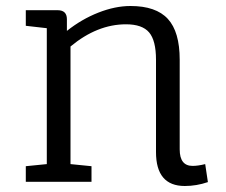

<svg xmlns="http://www.w3.org/2000/svg" viewBox="-20 -606 753 640"><path d="M596 14Q500 14 500 -99V-407Q500 -471 477 -498Q454 -525 400 -525Q304 -525 215 -451V-59L285 -52V0H66V-52L136 -59V-512L66 -520V-572H172Q203 -572 203 -542V-503Q252 -542 308 -564Q364 -586 415 -586Q500 -586 539.5 -543Q579 -500 579 -407V-108Q579 -53 622 -53Q640 -53 664 -59L673 1Q635 14 596 14Z"/></svg>

Font: Fauna One
Style: Regular
Weight: 400
Designer: Eduardo Rodriguez Tunni
Foundry: Eduardo Rodriguez Tunni
Version: Version 2.001; ttfautohint (v1.8.4.7-5d5b);gftools[0.9.23]